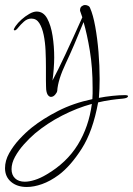

<svg xmlns="http://www.w3.org/2000/svg" viewBox="-72 -352 530 765"><path d="M35 393Q-4 393 -28 372.5Q-52 352 -52 318Q-52 288 -35.5 258.5Q-19 229 5.5 202.5Q30 176 55 156Q99 121 159.5 90Q220 59 296 43Q297 32 297 20.5Q297 9 297 -2Q297 -83 286 -149.5Q275 -216 261 -264Q221 -165 190 -99.5Q159 -34 156 10Q155 17 147.5 25.5Q140 34 131 34Q125 34 119.5 27.5Q114 21 112 5Q112 1 111.5 -6Q111 -13 111 -31Q111 -49 111 -85Q111 -117 109.5 -150.5Q108 -184 102 -213Q96 -242 84.5 -260Q73 -278 53 -278Q37 -278 23.5 -266Q10 -254 1 -242.5Q-8 -231 -13 -231Q-17 -231 -17 -234Q-17 -236 -14.5 -240.5Q-12 -245 -10 -248Q-1 -261 13.5 -274Q28 -287 44.5 -296.5Q61 -306 74 -306Q101 -306 116 -278.5Q131 -251 137.5 -209Q144 -167 144 -123Q144 -104 142 -77Q140 -50 137 -31Q157 -68 188 -134Q219 -200 256 -283L247 -309V-312Q247 -322 253.5 -327Q260 -332 267 -332Q273 -332 279 -329Q285 -326 287 -320Q299 -293 307.5 -246Q316 -199 320.5 -144.5Q325 -90 325 -37Q325 3 322 38Q347 33 375.5 30Q404 27 425 27Q438 27 438 31Q438 39 417 41Q393 43 368.5 46.5Q344 50 319 56Q298 171 253.5 240.5Q209 310 162 345Q128 370 95.5 381.5Q63 393 35 393ZM27 372Q44 372 66.5 365Q89 358 114 343Q194 296 238 224.5Q282 153 294 62Q235 78 175.5 108.5Q116 139 67 180Q45 199 23.5 223Q2 247 -12 272.5Q-26 298 -26 322Q-26 345 -12 358.5Q2 372 27 372Z"/></svg>

Font: Inspiration
Style: Regular
Weight: 400
Designer: Robert E. Leuschke
Foundry: Robert E. Leuschke
Version: Version 2.010; ttfautohint (v1.8.3)